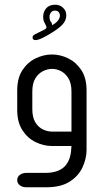

<svg xmlns="http://www.w3.org/2000/svg" viewBox="-20 -619 443 814"><path d="M130 -449Q118 -449 118 -461Q118 -468 129 -474Q145 -482 155.5 -487Q166 -492 171 -495Q174 -497 175.5 -499Q177 -501 177 -503Q177 -506 175 -510Q169 -521 166 -528.5Q163 -536 163 -548Q163 -569 176 -584Q189 -599 214 -599Q234 -599 247.5 -586Q261 -573 261 -554Q261 -541 254.5 -528.5Q248 -516 232 -503Q224 -496 204 -483Q184 -470 163 -459.5Q142 -449 130 -449ZM201 -512Q220 -523 227 -533.5Q234 -544 234 -553Q234 -561 229 -567.5Q224 -574 213 -574Q202 -574 196 -566Q190 -558 190 -549Q190 -533 195 -528Q200 -523 201 -512ZM283 0H200Q165 0 131 -16.5Q97 -33 75 -67Q53 -101 53 -153V-235Q53 -288 75 -321.5Q97 -355 131 -371.5Q165 -388 200 -388Q236 -388 269.5 -371.5Q303 -355 325 -321.5Q347 -288 347 -235V16Q347 53 330 90Q313 127 275.5 151Q238 175 176 175H92Q75 175 64 166.5Q53 158 53 145Q53 131 64 122.5Q75 114 92 114H170Q205 114 227 104.5Q249 95 260 80Q271 65 275.5 50Q280 35 281 25ZM283 -61V-231Q283 -266 270 -287Q257 -308 238.5 -317.5Q220 -327 201 -327Q182 -327 162.5 -317.5Q143 -308 130 -287Q117 -266 117 -231V-156Q117 -121 130 -100Q143 -79 162.5 -70Q182 -61 201 -61Z"/></svg>

Font: Beiruti
Style: Regular
Weight: 400
Version: Version 1.00